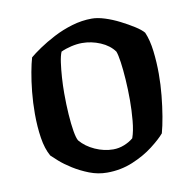

<svg xmlns="http://www.w3.org/2000/svg" viewBox="-68 -635 713 704"><g transform="rotate(-10 288.5 -283.0)"><path d="M276 0Q242 0 210 -12.5Q178 -25 151 -42Q124 -59 106 -75Q88 -91 81 -98Q65 -126 58.5 -168Q52 -210 52 -258Q52 -300 56 -339.5Q60 -379 66 -411.5Q72 -444 78 -464Q92 -476 117 -493Q142 -510 174.5 -527Q207 -544 244 -555Q281 -566 318 -566Q339 -566 366 -557.5Q393 -549 420.5 -535Q448 -521 470 -507Q492 -493 502 -481Q515 -451 520 -409Q525 -367 525 -324Q525 -284 521 -243.5Q517 -203 511 -167.5Q505 -132 498 -107Q482 -88 449 -62.5Q416 -37 371.5 -18.5Q327 0 276 0ZM313 -80Q334 -80 354 -88Q374 -96 388 -108Q397 -133 400.5 -171.5Q404 -210 404 -247Q404 -287 401.5 -324.5Q399 -362 395 -390Q391 -418 386 -431Q368 -456 335 -470Q302 -484 267 -484Q248 -484 226.5 -479Q205 -474 188 -466Q182 -452 178.5 -427Q175 -402 173 -372.5Q171 -343 171 -313Q171 -272 173.5 -235Q176 -198 180.5 -171.5Q185 -145 191 -135Q212 -110 245.5 -95Q279 -80 313 -80Z"/></g></svg>

Font: Texturina 12pt SemiBold
Style: Regular
Weight: 600
Designer: Guillermo Torres Carreño
Foundry: Omnibus-Type
Version: Version 1.002